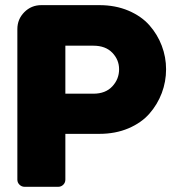

<svg xmlns="http://www.w3.org/2000/svg" viewBox="-20 -720 685 740"><path d="M46.9 -27.8V-607.9Q46.9 -646 73.7 -673.1Q100.6 -700.2 139.2 -700.2H362.8Q424.8 -700.2 474.9 -679Q524.9 -657.7 555.9 -622.6Q586.9 -587.4 603.5 -543.7Q620.1 -500 620.1 -453.1Q620.1 -405.3 603.5 -361.3Q586.9 -317.4 555.9 -282Q524.9 -246.6 474.9 -225.3Q424.8 -204.1 362.8 -204.1H231.9V-27.8Q231.9 -16.1 223.9 -8.1Q215.8 0 204.1 0H75.2Q63.5 0 55.2 -8.1Q46.9 -16.1 46.9 -27.8ZM231.9 -543.9V-358.9H339.8Q386.7 -358.9 412.8 -387Q439 -415 439 -453.1Q439 -489.7 412.8 -516.8Q386.7 -543.9 339.8 -543.9Z"/></svg>

Font: LT Saeada
Style: Bold
Weight: 700
Designer: Daniel Lyons
Foundry: LyonsType
Version: Version 1.001